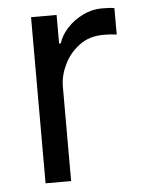

<svg xmlns="http://www.w3.org/2000/svg" viewBox="-45 -591 471 628"><g transform="rotate(-5 190.5 -277.0)"><path d="M353.7 -551.1V-464.5Q347.3 -465.6 336.5 -466.4Q325.6 -467.3 309.7 -467.3Q264.2 -467.3 231.7 -443.4Q199.2 -419.4 181.6 -383.7Q164.1 -348 163.4 -312.5V0H79.5V-545.5H163.4V-451.7H169Q176.8 -478 198.7 -501.4Q220.5 -524.9 250.5 -539.4Q280.5 -554 312.5 -554Q342.3 -554 353.7 -551.1Z"/></g></svg>

Font: Interface
Style: Regular
Weight: 400
Designer: Rasmus Andersson
Foundry: rsms
Version: Version 1.8